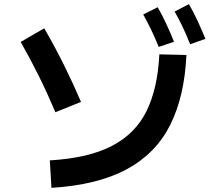

<svg xmlns="http://www.w3.org/2000/svg" viewBox="-20 -868 1040 929"><path d="M900 -654Q880 -704 862 -741.5Q844 -779 825 -812L894 -848Q918 -807 937.5 -764Q957 -721 974 -680ZM748 -641Q728 -690 710 -727Q692 -764 673 -798L743 -833Q766 -793 785.5 -750.5Q805 -708 822 -666ZM372 -375 248 -325Q174 -501 80 -665L194 -731Q244 -645 288.5 -555.5Q333 -466 372 -375ZM229 41 221 -92Q409 -103 522.5 -162.5Q636 -222 689.5 -331.5Q743 -441 751 -605L882 -602Q873 -403 804 -264.5Q735 -126 594 -49.5Q453 27 229 41Z"/></svg>

Font: Murecho SemiBold
Style: Regular
Weight: 600
Designer: Neil Summerour
Foundry: Positype
Version: Version 1.010; ttfautohint (v1.8.3)